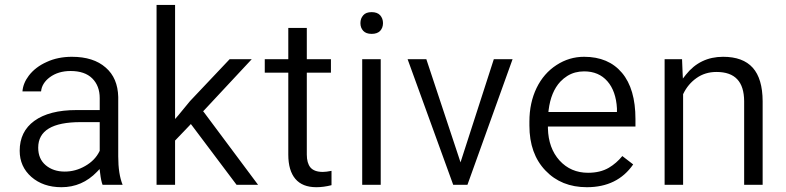

<svg xmlns="http://www.w3.org/2000/svg" viewBox="-20 -763 3213 785"><path d="M399.4 -7.3Q393.1 -22.9 389.2 -56.6L387.2 -71.8L376.5 -60.5Q315.9 2.4 231.4 2.4Q156.2 2.4 107.9 -40Q60.5 -82 60.5 -146.5Q60.5 -225.1 120.1 -268.6Q181.2 -313 292.5 -313H380.4H387.7V-320.3V-361.8Q387.7 -412.1 357.2 -442.4Q326.7 -472.7 268.6 -472.7Q217.8 -472.7 183.1 -446.8Q167.5 -435.1 158.4 -420.4Q149.4 -405.8 147.9 -389.2H71.8Q74.2 -422.4 97.7 -453.6Q125 -489.3 171.4 -509.8Q194.3 -520.5 220 -525.6Q245.6 -530.8 273.9 -530.8Q362.3 -530.8 412.1 -486.8Q437 -465.3 449.7 -435.3Q462.4 -405.3 463.4 -366.7V-123.5Q463.4 -51.3 481.4 -7.3ZM244.6 -61.5Q289.1 -61.5 328.6 -84.5Q368.7 -107.4 386.7 -144.5L387.7 -146.5V-147.9V-256.3V-263.7H380.4H309.6Q136.2 -263.7 136.2 -159.2Q136.2 -113.3 167 -87.4Q197.8 -61.5 244.6 -61.5Z M754.4 -249.5 697.8 -190.4 695.8 -188.5V-185.5V-7.3H620.1V-742.7H695.8V-296.4V-276.4L709 -291.5L756.8 -349.6L918.9 -521H1009.3L814.9 -312.5L810.5 -308.1L814.5 -303.2L1035.2 -7.3H947.3L765.6 -249L760.3 -255.9Z M1234.4 -648.9V-528.3V-521H1241.7H1333V-465.8H1241.7H1234.4V-458.5V-130.9Q1234.4 -96.7 1249 -78.6Q1264.6 -60.1 1299.8 -60.1Q1313.5 -60.1 1335.4 -64.5V-5.9Q1303.2 2.4 1273.4 2.4Q1216.3 2.4 1187.5 -31.7Q1158.7 -65.9 1158.7 -130.9V-458.5V-465.8H1151.4H1062.5V-521H1151.4H1158.7V-528.3V-648.9Z M1536.6 -7.3H1460.9V-521H1536.6ZM1453.6 -668.5Q1453.6 -673.3 1454.3 -677.7Q1455.1 -682.1 1456.5 -686.3Q1458 -690.4 1460.2 -693.8Q1462.4 -697.3 1465.3 -700.7Q1470.7 -707 1479.2 -710.2Q1487.8 -713.4 1499.5 -713.4Q1522.5 -713.4 1534.2 -700.7Q1545.9 -687.5 1545.9 -668.5Q1545.9 -649.4 1534.2 -636.7Q1522.5 -624.5 1499.5 -624.5Q1487.8 -624.5 1479.2 -627.7Q1470.7 -630.9 1465.3 -636.7Q1459.5 -643.1 1456.5 -650.9Q1453.6 -658.7 1453.6 -668.5Z M1869.6 -120.1 1999 -521H2075.7L1891.1 -7.3H1833L1646.5 -521H1723.1L1856 -120.1L1862.8 -99.1Z M2379.4 2.4Q2274.9 2.4 2210 -65.9Q2144.5 -134.3 2144.5 -249.5V-266.1Q2144.5 -304.7 2151.9 -338.9Q2159.2 -373 2173.8 -403.3Q2203.1 -463.4 2255.4 -497.1Q2307.1 -530.8 2368.2 -530.8Q2467.8 -530.8 2522.9 -465.3Q2578.1 -399.9 2578.1 -275.9V-245.6H2227.5H2220.2V-238.3Q2222.2 -157.2 2267.6 -106.9Q2313.5 -56.6 2384.3 -56.6Q2434.1 -56.6 2469.2 -77.1Q2500.5 -95.7 2524.4 -125L2568.8 -90.8Q2504.4 2.4 2379.4 2.4ZM2368.2 -471.2Q2349.1 -471.2 2331.8 -466.6Q2314.5 -461.9 2299.3 -452.4Q2284.2 -442.9 2271 -429.2Q2232.4 -387.7 2223.1 -313.5L2222.2 -305.2H2230.5H2495.1H2502.4V-312.5V-319.3V-319.8Q2500.5 -355 2490.7 -382.8Q2481 -410.6 2463.4 -430.7Q2428.2 -471.2 2368.2 -471.2Z M2768.6 -521 2771 -461.4 2772 -441.9 2784.2 -457.5Q2842.3 -530.8 2936.5 -530.8Q3017.6 -530.8 3057.6 -486.1Q3097.7 -441.4 3098.1 -349.1V-7.3H3022.5V-349.6Q3022 -409.7 2994.1 -439Q2966.3 -468.8 2909.2 -468.8Q2862.8 -468.8 2827.6 -443.8Q2793 -419.4 2773.9 -379.9L2772.9 -377.9V-376.5V-7.3H2697.3V-521Z"/></svg>

Font: Vazir Light UI
Style: Light-UI
Weight: 300
Designer: Saber Rastikerdar
Foundry: Saber Rastikerdar
Version: Version 30.0.0